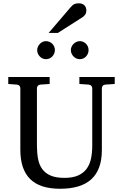

<svg xmlns="http://www.w3.org/2000/svg" viewBox="-20 -1144 752 1180"><path d="M627 -624Q616.2 -623 611.1 -616.2Q606 -609.4 606 -602.1V-222.2Q606 -160.6 589.4 -115.7Q572.8 -70.8 540.3 -41.5Q507.8 -12.2 459.7 2Q411.6 16.1 349.1 16.1Q225.1 16.1 165 -43.9Q105 -104 105 -222.2V-602.1Q105 -609.4 99.9 -616.2Q94.7 -623 84 -624L30.8 -627.9V-670.9H285.2V-627.9L228 -624Q217.3 -623 212.2 -616.2Q207 -609.4 207 -602.1V-248Q207 -204.1 213.9 -167.7Q220.7 -131.3 239.3 -105.5Q257.8 -79.6 290.8 -65.2Q323.7 -50.8 376 -50.8Q427.7 -50.8 460.9 -65.9Q494.1 -81.1 513.2 -107.7Q532.2 -134.3 539.6 -170.4Q546.9 -206.5 546.9 -248V-602.1Q546.9 -609.4 541.3 -616.2Q535.6 -623 524.9 -624L467.8 -627.9V-670.9H685.1V-627.9ZM317.4 -836.4Q317.4 -825.2 313 -814.9Q308.6 -804.7 301.3 -796.9Q293.9 -789.1 283.9 -784.7Q273.9 -780.3 262.7 -780.3Q251.5 -780.3 241.7 -784.7Q231.9 -789.1 224.6 -796.9Q217.3 -804.7 212.9 -814.5Q208.5 -824.2 208.5 -835.4Q208.5 -846.2 212.9 -856.2Q217.3 -866.2 224.6 -874Q231.9 -881.8 241.7 -886.5Q251.5 -891.1 262.7 -891.1Q273.9 -891.1 283.9 -886.7Q293.9 -882.3 301.3 -875Q308.6 -867.7 313 -857.7Q317.4 -847.7 317.4 -836.4ZM524.4 -836.4Q524.4 -825.2 520.3 -814.9Q516.1 -804.7 508.8 -796.9Q501.5 -789.1 491.7 -784.7Q481.9 -780.3 470.7 -780.3Q459.5 -780.3 449.5 -784.7Q439.5 -789.1 431.9 -796.9Q424.3 -804.7 419.9 -814.9Q415.5 -825.2 415.5 -836.4Q415.5 -846.7 419.9 -856.7Q424.3 -866.7 432.1 -874.3Q439.9 -881.8 449.7 -886.5Q459.5 -891.1 470.7 -891.1Q481.9 -891.1 491.7 -886.7Q501.5 -882.3 508.8 -874.8Q516.1 -867.2 520.3 -857.2Q524.4 -847.2 524.4 -836.4ZM510.7 -1078.6Q510.7 -1064.9 504.2 -1055.2Q497.6 -1045.4 487.8 -1038.6L335.4 -941.4H278.8L411.6 -1096.7Q417.5 -1103 422.4 -1108.2Q427.2 -1113.3 433.1 -1116.7Q439 -1120.1 446.5 -1121.8Q454.1 -1123.5 464.8 -1123.5Q478 -1123.5 486.8 -1119.4Q495.6 -1115.2 501 -1108.9Q506.3 -1102.5 508.5 -1094.5Q510.7 -1086.4 510.7 -1078.6Z"/></svg>

Font: Charis SIL Phon
Style: Regular
Weight: 400
Foundry: SIL International
Version: Version 5.000